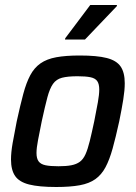

<svg xmlns="http://www.w3.org/2000/svg" viewBox="-20 -740 543 768"><path d="M205 8Q136 8 96.5 -2Q57 -12 40.5 -36Q24 -60 24 -102Q24 -130 30.5 -167.5Q37 -205 47 -255Q61 -319 73 -364Q85 -409 101 -439Q117 -469 142 -486.5Q167 -504 205 -511Q243 -518 299 -518Q368 -518 407 -508Q446 -498 462.5 -474Q479 -450 479 -407Q479 -379 473 -341.5Q467 -304 457 -255Q443 -191 430.5 -146Q418 -101 402 -71Q386 -41 361.5 -23.5Q337 -6 299 1Q261 8 205 8ZM214 -75Q245 -75 265.5 -79Q286 -83 299.5 -93Q313 -103 322 -123Q331 -143 339 -175.5Q347 -208 357 -255Q366 -300 371.5 -331Q377 -362 377 -382Q377 -404 369 -415.5Q361 -427 342 -431Q323 -435 290 -435Q251 -435 228 -429Q205 -423 192 -404.5Q179 -386 169.5 -350.5Q160 -315 147 -255Q138 -210 132 -179Q126 -148 126 -128Q126 -106 134.5 -94.5Q143 -83 162 -79Q181 -75 214 -75ZM240 -582 241 -587 341 -720H448L447 -715L320 -582Z"/></svg>

Font: Saira SemiCondensed Medium
Style: Italic
Weight: 500
Width: 4
Italic angle: -12°
Designer: Hector Gatti with collaboration of the Omnibus-Type team
Foundry: Omnibus-Type
Version: Version 1.101